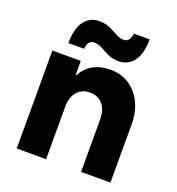

<svg xmlns="http://www.w3.org/2000/svg" viewBox="-129 -815 850 921"><g transform="rotate(20 296.0 -355.0)"><path d="M58.3 0V-500H203.3V-428.3H206.7Q251.7 -509.2 353.3 -509.2Q407.5 -509.2 448.8 -482.1Q490 -455 513.3 -407.5Q536.7 -360 536.7 -297.5V0H386.7V-267.5Q386.7 -316.7 362.9 -344.6Q339.2 -372.5 297.5 -372.5Q256.7 -372.5 232.5 -344.6Q208.3 -316.7 208.3 -267.5V0ZM118.3 -560Q118.3 -635.8 147.1 -672.9Q175.8 -710 224.2 -710Q254.2 -710 277.9 -698.8Q301.7 -687.5 322.1 -676.2Q342.5 -665 360.8 -665Q392.5 -665 398.3 -710H478.3Q478.3 -634.2 449.2 -597.1Q420 -560 371.7 -560Q343.3 -560 319.6 -571.2Q295.8 -582.5 275.4 -593.8Q255 -605 235.8 -605Q201.7 -605 198.3 -560Z"/></g></svg>

Font: Funnel Sans ExtraBold
Style: Regular
Weight: 800
Version: Version 1.000; Beta; Release 5; Build 24; ttfautohint (v1.8.